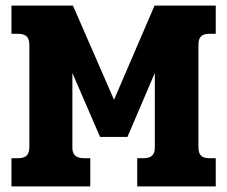

<svg xmlns="http://www.w3.org/2000/svg" viewBox="-20 -667 814 687"><path d="M21 -101H45Q66 -101 75.5 -110.5Q85 -120 85 -140V-507Q85 -527 75.5 -536.5Q66 -546 45 -546H21V-647H241L388 -310L533 -647H752V-546H728Q708 -546 699 -536.5Q690 -527 690 -507V-140Q690 -120 699 -110.5Q708 -101 728 -101H752V0H471V-101H495Q534 -101 534 -138V-406L436 -177H338L239 -406V-138Q239 -101 279 -101H303V0H21Z"/></svg>

Font: Pridi SemiBold
Style: Regular
Weight: 600
Designer: Katatrad Team
Foundry: CadsonDemak
Version: Version 1.001